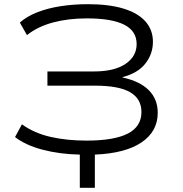

<svg xmlns="http://www.w3.org/2000/svg" viewBox="-20 -733 875 919"><path d="M362 166V7Q265 5 183.5 -16.5Q102 -38 52 -77L85 -138Q143 -96 221 -78Q299 -60 394 -60Q526 -60 591.5 -93.5Q657 -127 657 -197Q657 -260 603 -291.5Q549 -323 435 -323H207V-391H430Q527 -391 580.5 -427Q634 -463 634 -522Q634 -585 574 -615Q514 -645 396 -645Q307 -645 234 -625.5Q161 -606 109 -565L75 -625Q109 -655 159 -674.5Q209 -694 271 -703.5Q333 -713 401 -713Q501 -713 570.5 -692Q640 -671 676 -630.5Q712 -590 712 -533Q712 -475 676 -429Q640 -383 567 -364V-362Q650 -344 692.5 -301Q735 -258 735 -193Q735 -104 657.5 -51.5Q580 1 434 7V166Z"/></svg>

Font: Nunito Sans 7pt Expanded Light
Style: Regular
Weight: 300
Width: 7
Designer: Vernon Adams
Foundry: Vernon Adams
Version: Version 3.101;gftools[0.9.27]